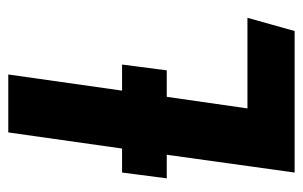

<svg xmlns="http://www.w3.org/2000/svg" viewBox="-154 -578 732 464"><g transform="rotate(-90 212.0 -346.0)"><path d="M182 -114H401L369 0H27L70 -309H13L27 -417H85L124 -692H264L225 -417H288L274 -309H210Z"/></g></svg>

Font: Fira Sans Extra Condensed SemiBold
Style: Italic
Weight: 600
Width: 3
Italic angle: -8°
Designer: Carrois Corporate & Edenspiekermann AG
Foundry: Carrois Corporate GbR & Edenspiekermann AG
Version: Version 4.203